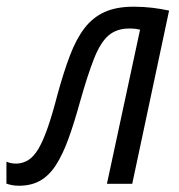

<svg xmlns="http://www.w3.org/2000/svg" viewBox="-66 -560 546 585"><path d="M-8.3 5.9Q-20.5 5.9 -30 3.9Q-39.6 2 -46.4 -0.5V-67.4Q-40 -64.5 -32.5 -63Q-24.9 -61.5 -16.1 -61.5Q3.9 -62 20.5 -72.5Q37.1 -83 51.3 -106.9Q65.4 -130.9 79.6 -171.6Q93.8 -212.4 109.4 -272.9Q127.9 -340.3 147 -390.6Q166 -440.9 191.2 -473.9Q216.3 -506.8 252.4 -523.2Q288.6 -539.6 341.3 -539.6Q370.6 -539.6 397.2 -536.4Q423.8 -533.2 449.2 -527.8L336.9 0H259.8L360.8 -469.7Q354.5 -471.2 346.2 -472.2Q337.9 -473.1 327.6 -473.1Q289.1 -473.1 264.4 -451.7Q239.7 -430.2 220.5 -381.3Q201.2 -332.5 177.7 -249.5Q159.7 -184.1 142.1 -136Q124.5 -87.9 104 -56.4Q83.5 -24.9 56.4 -9.5Q29.3 5.9 -8.3 5.9Z"/></svg>

Font: Open Sans SemiCondensed
Style: Italic
Weight: 400
Width: 4
Italic angle: -12°
Designer: Monotype Design Team
Foundry: Monotype Imaging Inc.
Version: Version 3.000